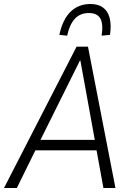

<svg xmlns="http://www.w3.org/2000/svg" viewBox="-31 -938 665 958"><path d="M-11 0 351 -705H408L545 0H485L448 -203L473 -188H122L153 -203L53 0ZM368 -636 165 -228 151 -240H461L444 -229L370 -636ZM304 -760 265 -764Q282 -842 321.5 -880Q361 -918 420 -918Q459 -918 483 -900.5Q507 -883 516 -849Q525 -815 518 -764L476 -760Q485 -817 470 -845Q455 -873 411 -873Q370 -873 343.5 -845.5Q317 -818 304 -760Z"/></svg>

Font: Nunito Sans 10pt Condensed Light
Style: Italic
Weight: 300
Width: 3
Italic angle: -9°
Designer: Vernon Adams
Foundry: Vernon Adams
Version: Version 3.101;gftools[0.9.27]